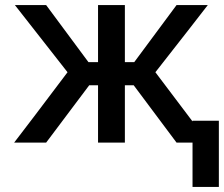

<svg xmlns="http://www.w3.org/2000/svg" viewBox="-20 -566 889 762"><path d="M36.1 0Q89.8 -69.3 248 -279.3Q195.3 -345.7 39.1 -545.9Q70.3 -545.9 163.1 -545.9Q205.1 -489.3 331.1 -319.3Q340.8 -319.3 369.1 -319.3Q369.1 -376 369.1 -545.9Q395.5 -545.9 475.6 -545.9Q475.6 -489.3 475.6 -319.3Q484.4 -319.3 512.7 -319.3Q554.7 -376 680.7 -545.9Q711.9 -545.9 804.7 -545.9Q752.9 -478.5 596.7 -279.3Q649.4 -209 807.6 0Q775.4 0 680.7 0Q638.7 -56.6 510.7 -227.5Q502 -227.5 475.6 -227.5Q475.6 -170.9 475.6 0Q449.2 0 369.1 0Q369.1 -56.6 369.1 -227.5Q360.4 -227.5 334 -227.5Q291 -170.9 163.1 0Q130.9 0 36.1 0ZM848.6 -86.9Q848.6 -21.5 848.6 175.8Q823.2 175.8 744.1 175.8Q744.1 110.4 744.1 -86.9Q770.5 -86.9 848.6 -86.9Z"/></svg>

Font: DeepSea
Style: Medium
Weight: 500
Designer: Stem
Version: Version 3.019;git-0a5106e0b